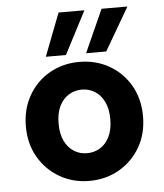

<svg xmlns="http://www.w3.org/2000/svg" viewBox="-53 -777 716 836"><g transform="rotate(-5 305.0 -359.0)"><path d="M304 12Q233 12 175 -21.5Q117 -55 83 -113.5Q49 -172 49 -248Q49 -324 83 -383Q117 -442 175 -475Q233 -508 305 -508Q377 -508 435 -475Q493 -442 527 -383.5Q561 -325 561 -248Q561 -172 527 -113.5Q493 -55 435 -21.5Q377 12 304 12ZM304 -109Q336 -109 361.5 -124.5Q387 -140 402.5 -171Q418 -202 418 -248Q418 -294 402.5 -325Q387 -356 361.5 -371.5Q336 -387 305 -387Q275 -387 249 -371.5Q223 -356 207.5 -325Q192 -294 192 -248Q192 -202 207.5 -171Q223 -140 248.5 -124.5Q274 -109 304 -109ZM338 -543 422 -730H535L426 -543ZM162 -543 234 -730H347L250 -543Z"/></g></svg>

Font: DM Sans 24pt ExtraBold
Style: Regular
Weight: 800
Designer: Colophon Foundry, Jonny Pinhorn
Foundry: Colophon Foundry
Version: Version 4.004;gftools[0.9.30]